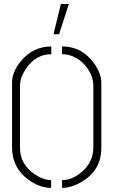

<svg xmlns="http://www.w3.org/2000/svg" viewBox="-20 -916 556 941"><path d="M242.2 -748 278.3 -896.5H317.4L269.5 -748ZM39.1 -190.4V-511.7Q39.1 -563.5 83 -617.2Q141.6 -687.5 231.4 -688.5V-650.4Q155.3 -650.4 106.4 -578.1Q78.1 -535.2 78.1 -496.1V-190.4Q78.1 -111.3 150.4 -61.5Q193.4 -33.2 230.5 -33.2V4.9Q174.8 4.9 119.1 -35.2Q40 -93.8 39.1 -190.4ZM284.2 4.9V-33.2Q335 -33.2 382.8 -75.2Q436.5 -123 437.5 -190.4V-496.1Q437.5 -551.8 392.6 -600.6Q346.7 -649.4 284.2 -650.4V-688.5Q382.8 -688.5 442.4 -603.5Q476.6 -554.7 476.6 -511.7V-190.4Q476.6 -82 379.9 -24.4Q329.1 4.9 284.2 4.9Z"/></svg>

Font: Post No Bills Colombo
Style: Light
Weight: 400
Designer: Kosala Senevirathne, Siva Puranthara, Lasantha Premarathna, Tharique Azeez
Foundry: Mooniak
Version: Version 1.220 ; ttfautohint (v1.5)